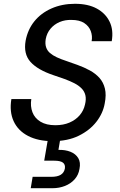

<svg xmlns="http://www.w3.org/2000/svg" viewBox="-20 -732 635 1012"><path d="M257 12Q181 12 128 -15.5Q75 -43 52 -93Q29 -143 40 -210H145Q139 -172 151 -140.5Q163 -109 193.5 -90.5Q224 -72 272 -72Q314 -72 346.5 -86Q379 -100 400 -124.5Q421 -149 428 -181Q435 -209 430 -230Q425 -251 409.5 -266.5Q394 -282 371.5 -293.5Q349 -305 320.5 -315.5Q292 -326 261 -336Q178 -364 140.5 -406Q103 -448 115 -517Q126 -576 161 -619.5Q196 -663 251.5 -687.5Q307 -712 375 -712Q444 -712 490 -687Q536 -662 557.5 -618Q579 -574 569 -515H463Q468 -542 458.5 -568Q449 -594 424 -610.5Q399 -627 357 -627Q323 -628 294.5 -616Q266 -604 246.5 -581Q227 -558 221 -526Q217 -501 223 -483Q229 -465 243.5 -452.5Q258 -440 279.5 -430Q301 -420 328.5 -411Q356 -402 388 -390Q424 -377 454 -360.5Q484 -344 504.5 -321Q525 -298 533 -265Q541 -232 532 -187Q523 -135 488 -90Q453 -45 395 -16.5Q337 12 257 12ZM142 260 152 200H251Q283 200 300.5 189Q318 178 322 156Q325 135 311.5 125Q298 115 266 115H213L234 -7H299L288 58Q324 57 351.5 68Q379 79 392.5 101.5Q406 124 399 158Q394 190 373.5 213Q353 236 322.5 248Q292 260 257 260Z"/></svg>

Font: DM Sans 9pt Medium
Style: Italic
Weight: 500
Italic angle: -10°
Version: Version 4.004;gftools[0.9.30]